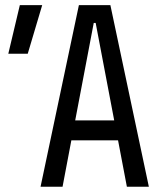

<svg xmlns="http://www.w3.org/2000/svg" viewBox="-20 -713 626 733"><path d="M134.8 0 281.2 -693.4H401.4L548.3 0H464.4L430.7 -177.2H252.4L218.8 0ZM267.1 -253.4H416L345.2 -625.5H337.9ZM11.7 -507.8 55.7 -693.4H141.1L85.9 -507.8Z"/></svg>

Font: Cascadia Mono SemiLight
Style: Regular
Weight: 350
Monospace: yes
Designer: Aaron Bell
Foundry: Saja Typeworks
Version: Version 2404.023; ttfautohint (v1.8.4)